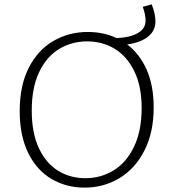

<svg xmlns="http://www.w3.org/2000/svg" viewBox="-20 -849 803 877"><path d="M682 -358Q682 -245 640 -162Q598 -79 526 -35.5Q454 8 366 8Q283 8 215.5 -31.5Q148 -71 109 -150Q70 -229 70 -342Q70 -458 111.5 -539.5Q153 -621 224 -662Q295 -703 381 -703Q453 -703 513 -675Q576 -678 610.5 -698.5Q645 -719 645 -755Q645 -782 632 -818L673 -829Q690 -785 690 -751Q690 -708 655.5 -681Q621 -654 561 -646Q618 -603 650 -530.5Q682 -458 682 -358ZM627 -355Q627 -455 593.5 -523.5Q560 -592 504 -626Q448 -660 378 -660Q308 -660 250.5 -625.5Q193 -591 159 -520Q125 -449 125 -344Q125 -242 157.5 -172.5Q190 -103 245.5 -69Q301 -35 370 -35Q440 -35 498.5 -70.5Q557 -106 592 -178.5Q627 -251 627 -355Z"/></svg>

Font: Bitter Pro Light
Style: Regular
Weight: 300
Designer: Sol Matas, and Bitter project Authors
Foundry: Sol Matas
Version: Version 1.010